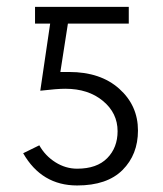

<svg xmlns="http://www.w3.org/2000/svg" viewBox="-20 -533 485 570"><path d="M48.8 -78.1 96.7 -101.6Q114.3 -70.3 144.5 -51.3Q174.8 -32.2 209 -32.2Q267.6 -32.2 298.3 -63.5Q329.1 -94.7 329.1 -143.6Q329.1 -197.3 285.6 -233.4Q242.2 -269.5 173.8 -269.5Q149.4 -269.5 99.6 -263.7L128.9 -462.9H84V-512.7H362.3V-462.9H181.6L159.2 -319.3H185.5Q278.3 -319.3 334 -269.5Q389.6 -219.7 389.6 -145.5Q389.6 -74.2 343.8 -28.3Q297.9 17.6 209 17.6Q103.5 17.6 48.8 -78.1Z"/></svg>

Font: Gothic A1 Light
Style: Regular
Weight: 300
Version: Version 2.50